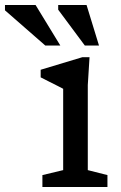

<svg xmlns="http://www.w3.org/2000/svg" viewBox="-122 -752 488 772"><path d="M238 -522 231 -410V-68L310 -48V0H48.5V-48L132 -68V-395Q126.5 -398 110.8 -406Q95 -414 76 -423.5Q57 -433 41.5 -441V-471.5L209 -522ZM120.5 -569H60L-102 -710.5V-732H21ZM276 -569H219L112 -713V-732H226Z"/></svg>

Font: Newsreader Caption
Style: Regular
Weight: 400
Designer: Hugues Gentile
Foundry: Production Type
Version: Version 1.001